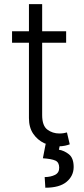

<svg xmlns="http://www.w3.org/2000/svg" viewBox="-20 -696 402 924"><path d="M298.3 -545.5V-490.4H182.9V-142.4Q182.9 -90.9 207.9 -72.3Q233 -53.6 265.3 -53.6Q277.7 -53.6 286.6 -55.2Q295.5 -56.8 302.2 -58.6L315.7 -1.4Q306.8 2.1 293.1 5.1Q279.5 8.2 259.6 8.2Q224.8 8.2 192.5 -7.1Q160.2 -22.4 139.7 -52.6Q119.3 -82.7 119.3 -127.5V-490.4H38V-545.5H119.3V-676.1H182.9V-545.5ZM199.6 -2.8H269.2L263.5 24.5Q288.7 28.4 311.6 46.5Q334.5 64.6 334.5 108Q334.2 150.9 300.2 179.2Q266.3 207.4 198.2 207.4L195 156.2Q224.1 155.9 244.7 145.6Q265.3 135.3 264.9 110.4Q264.6 84.9 246.3 76.7Q228 68.5 186.4 65.7Z"/></svg>

Font: Inter UI Light
Style: Regular
Weight: 300
Designer: Rasmus Andersson
Foundry: rsms
Version: 3.2;8d6f07862